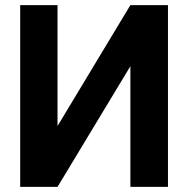

<svg xmlns="http://www.w3.org/2000/svg" viewBox="-20 -731 740 751"><path d="M59 0H205L490 -472V0H637V-711H490L205 -238V-711H59Z"/></svg>

Font: Aerodynamic
Style: Regular
Weight: 500
Designer: Google
Version: Version 2.000980; 2014